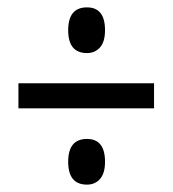

<svg xmlns="http://www.w3.org/2000/svg" viewBox="-20 -679 469 521"><path d="M216 -535Q165 -535 165 -597Q165 -659 216 -659Q265 -659 265 -597Q265 -566 251.5 -550.5Q238 -535 216 -535ZM30 -385V-453H398V-385ZM216 -178Q165 -178 165 -240Q165 -302 216 -302Q265 -302 265 -240Q265 -209 251.5 -193.5Q238 -178 216 -178Z"/></svg>

Font: Noto Sans Malayalam UI ExtraCondensed
Style: Regular
Weight: 400
Width: 2
Designer: Jelle Bosma - Monotype Design Team
Foundry: Monotype Imaging Inc.
Version: Version 2.104; ttfautohint (v1.8.4.7-5d5b)